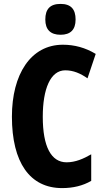

<svg xmlns="http://www.w3.org/2000/svg" viewBox="-20 -953 534 983"><path d="M290 -933C236 -933 212 -906 212 -853C212 -801 239 -775 290 -775C341 -775 367 -801 367 -853C367 -905 344 -933 290 -933ZM314 -593C356 -593 392 -577 428 -552L470 -677C417 -709 361 -724 302 -724C137 -724 41 -572 41 -356C41 -121 133 10 298 10C354 10 404 -2 447 -27V-163C407 -140 366 -122 321 -122C242 -122 199 -202 199 -355C199 -497 238 -593 314 -593Z"/></svg>

Font: Noto Sans Thai Looped ExtraCondensed ExtraBold
Style: Regular
Weight: 800
Width: 2
Designer: Sasikarn Vongin, Ben Mitchell
Foundry: The Fontpad Ltd
Version: Version 1.001